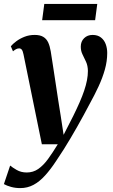

<svg xmlns="http://www.w3.org/2000/svg" viewBox="-55 -717 578 984"><path d="M65.5 -438Q62 -455.5 56.8 -462.2Q51.5 -469 43.5 -469Q35 -469 27.8 -465.2Q20.5 -461.5 11.5 -454L0.5 -480Q10.5 -492 28.5 -505.5Q46.5 -519 70.5 -528.5Q94.5 -538 123 -538Q150 -538 166.5 -528.2Q183 -518.5 191.8 -499.8Q200.5 -481 205 -454Q210.5 -419.5 216.8 -378.2Q223 -337 229.8 -293Q236.5 -249 243 -205.8Q249.5 -162.5 256 -124L271 -26L320.5 -123Q339 -160.5 353 -192.5Q367 -224.5 376.5 -252.8Q386 -281 390.8 -306Q395.5 -331 395.5 -353.5Q395 -380.5 386 -400.2Q377 -420 368 -437.8Q359 -455.5 359 -478Q359 -504.5 376 -521.2Q393 -538 419.5 -538Q445.5 -538 462.2 -525Q479 -512 486.8 -490.8Q494.5 -469.5 494.5 -445.5Q494.5 -403.5 482.5 -360.8Q470.5 -318 450.2 -274.2Q430 -230.5 404.5 -184.5Q389.5 -155.5 373.2 -126Q357 -96.5 340.5 -67.2Q324 -38 306.8 -9Q289.5 20 271.5 48.8Q253.5 77.5 234 106Q205 150.5 176.2 182.2Q147.5 214 116.5 230.5Q85.5 247 49 247Q24 247 2 241Q-20 235 -35 226.5L-3 131.5Q7.5 140.5 30.2 153.8Q53 167 82 167Q115 167 141 149Q167 131 190.8 98.5Q214.5 66 241 22.5H159.5ZM172 -697H443.5L432.5 -613.5H161Z"/></svg>

Font: Merriweather 96pt
Style: Bold Italic
Weight: 700
Italic angle: -7.8°
Version: Version 2.101